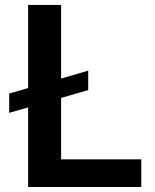

<svg xmlns="http://www.w3.org/2000/svg" viewBox="-20 -747 618 767"><path d="M544.4 0H92.3V-317.8L16.7 -296.2V-373.2L92.3 -395.2V-727.3H224.1V-433.2L332.4 -464.8V-387.1L224.1 -355.8V-110.4H544.4Z"/></svg>

Font: Linik Sans SemiBold
Style: Regular
Weight: 600
Designer: Rasmus Andersson (font), Cristiano Sobral (main changes)
Foundry: rsms
Version: Version 3.018;June 1, 2022;FontCreator 14.0.0.2814 64-bit; t